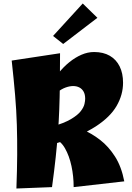

<svg xmlns="http://www.w3.org/2000/svg" viewBox="-20 -1072 754 1100"><path d="M305 -252 276 -346Q347 -366 386.5 -389.5Q426 -413 443 -435.5Q460 -458 464 -476.5Q468 -495 468 -506Q468 -531 459 -547Q450 -563 434.5 -571Q419 -579 399 -579Q379 -579 355.5 -570.5Q332 -562 309 -543.5Q286 -525 265 -496L261 -572Q284 -614 313.5 -651Q343 -688 377 -715.5Q411 -743 447 -758.5Q483 -774 519 -774Q572 -774 609 -752.5Q646 -731 665.5 -691.5Q685 -652 685 -598Q685 -529 648 -465Q611 -401 527.5 -347Q444 -293 305 -252ZM74 8Q78 -99 78.5 -186.5Q79 -274 76.5 -356.5Q74 -439 66.5 -527.5Q59 -616 47 -725L324 -767Q324 -668 323 -590Q322 -512 319.5 -445Q317 -378 312 -311.5Q307 -245 299 -170Q291 -95 278 0ZM402 0Q402 -62 389.5 -120.5Q377 -179 352.5 -222Q328 -265 291 -277L357 -362Q402 -351 453.5 -329.5Q505 -308 553.5 -270.5Q602 -233 639 -175Q676 -117 692 -33ZM342 -820 284 -866 454 -1052 538 -970Z"/></svg>

Font: Marhey
Style: Bold
Weight: 700
Designer: Nur Syamsi & Bustanul Arifin
Foundry: Namelatype
Version: Version 1.000